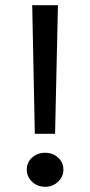

<svg xmlns="http://www.w3.org/2000/svg" viewBox="-20 -713 346 739"><path d="M104 -693H203L192 -198H114ZM154 6Q124 6 103.5 -13.5Q83 -33 83 -60Q83 -88 103.5 -106.5Q124 -125 154 -125Q183 -125 203.5 -106.5Q224 -88 224 -60Q224 -33 203.5 -13.5Q183 6 154 6Z"/></svg>

Font: Parkinsans Light
Style: Regular
Weight: 400
Version: Version 1.000